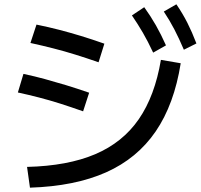

<svg xmlns="http://www.w3.org/2000/svg" viewBox="-20 -872 923 883"><path d="M104.4 -104.4Q291.1 -108.9 417.8 -162.8Q544.4 -216.7 618.3 -323.9Q692.2 -431.1 720 -596.7L811.1 -581.1Q781.1 -392.2 696.1 -267.8Q611.1 -143.3 467.8 -79.4Q324.4 -15.6 117.8 -8.9ZM362.2 -360Q305.6 -380 256.7 -395.6Q207.8 -411.1 160.6 -423.3Q113.3 -435.6 62.2 -446.7L87.8 -532.2Q140 -521.1 186.7 -508.3Q233.3 -495.6 282.8 -480.6Q332.2 -465.6 390 -445.6ZM433.3 -585.6Q375.6 -605.6 325.6 -621.1Q275.6 -636.7 225.6 -649.4Q175.6 -662.2 120 -674.4L147.8 -758.9Q202.2 -747.8 251.7 -735Q301.1 -722.2 352.2 -706.7Q403.3 -691.1 460 -671.1ZM684.4 -630Q660 -682.2 636.7 -722.2Q613.3 -762.2 586.7 -801.1L643.3 -838.9Q672.2 -798.9 696.7 -756.1Q721.1 -713.3 743.3 -663.3ZM825.6 -643.3Q803.3 -695.6 781.7 -737.2Q760 -778.9 733.3 -818.9L791.1 -852.2Q820 -810 841.7 -767.2Q863.3 -724.4 883.3 -672.2Z"/></svg>

Font: Paperlogy 5 Medium
Style: Regular
Weight: 500
Designer: redesigned by Lee Juim, glyphs from Gmarket Sans & Montserrat
Foundry: PT&
Version: Version 1.001